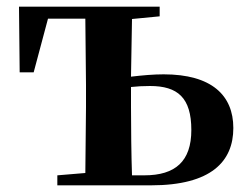

<svg xmlns="http://www.w3.org/2000/svg" viewBox="-20 -556 736 576"><path d="M152 0H433C614 0 680 -72 680 -172C680 -270 615 -333 471 -333C440 -333 407 -330 373 -326L376 -499L459 -507V-536H37L39 -339H81L124 -500H236L238 -301V-235L236 -37L152 -30ZM373 -295C391 -297 410 -298 430 -298C513 -298 554 -263 554 -166C554 -72 506 -30 413 -30H376C374 -87 373 -177 373 -235Z"/></svg>

Font: Noto Serif CJK HK
Style: Bold
Weight: 700
Designer: Ryoko NISHIZUKA 西塚涼子 (kana & ideographs); Frank Grießhammer (Latin, Greek & Cyrillic); Wenlong ZHANG 张文龙 (bopomofo); San
Foundry: Adobe
Version: Version 2.001;hotconv 1.1.0;makeotfexe 2.6.0